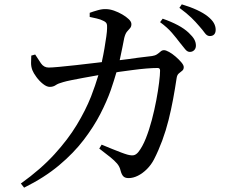

<svg xmlns="http://www.w3.org/2000/svg" viewBox="-20 -810 1040 884"><path d="M572 10Q556 10 548 2Q540 -6 535 -25Q531 -43 519 -57Q507 -71 487 -87Q467 -103 437 -126L448 -144Q472 -134 495.5 -124.5Q519 -115 537.5 -108Q556 -101 567 -98Q586 -93 596.5 -95.5Q607 -98 617 -110Q636 -134 651.5 -173Q667 -212 679 -257.5Q691 -303 699.5 -348Q708 -393 712.5 -429.5Q717 -466 717 -485Q717 -497 706 -497Q684 -497 653.5 -494.5Q623 -492 590 -487.5Q557 -483 527 -479Q521 -478 516 -477Q506 -442 490 -395Q472 -344 442 -285.5Q412 -227 365.5 -166Q319 -105 251.5 -48.5Q184 8 91 54L76 35Q168 -31 230.5 -99.5Q293 -168 333.5 -235Q374 -302 399 -365Q419 -417 433 -464Q427 -463 422 -462Q393 -457 363.5 -451.5Q334 -446 309 -441Q284 -436 271 -432Q248 -426 236.5 -418Q225 -410 209 -410Q195 -410 178 -423.5Q161 -437 147.5 -455.5Q134 -474 129 -487Q123 -503 123 -520Q123 -537 124 -554L142 -559Q155 -538 168.5 -518.5Q182 -499 204 -499Q218 -499 251 -502Q284 -505 329 -510Q374 -515 424 -521Q436 -522 449 -524Q449 -527 450 -531Q456 -558 461 -587.5Q466 -617 469.5 -642Q473 -667 473 -680Q474 -695 470.5 -702Q467 -709 456 -714Q443 -721 425 -725Q407 -729 393 -732V-751Q409 -757 430.5 -763Q452 -769 468 -768Q485 -768 505 -761Q525 -754 543 -743.5Q561 -733 573 -721.5Q585 -710 585 -699Q585 -687 578.5 -680Q572 -673 564.5 -664Q557 -655 552 -635Q549 -618 543.5 -592Q538 -566 532 -537Q531 -535 531 -533Q575 -538 614 -544Q655 -549 680 -552Q694 -554 703 -560Q712 -566 719 -572.5Q726 -579 735 -579Q744 -579 759 -570.5Q774 -562 789 -549Q804 -536 815 -523Q826 -510 826 -501Q826 -490 819 -484.5Q812 -479 803.5 -472Q795 -465 793 -449Q786 -402 777 -353.5Q768 -305 756 -257Q744 -209 727 -163Q710 -117 689 -76Q676 -51 656.5 -31.5Q637 -12 615 -1Q593 10 572 10ZM854 -571Q842 -571 832 -584Q822 -597 807 -615Q792 -635 771.5 -659Q751 -683 717 -708L729 -724Q769 -710 799 -694Q829 -678 849 -659Q867 -642 874.5 -628.5Q882 -615 882 -600Q882 -587 874 -579Q866 -571 854 -571ZM946 -644Q933 -644 923 -658Q913 -672 897 -690Q881 -709 861 -728.5Q841 -748 806 -774L817 -790Q857 -778 887 -764Q917 -750 936 -735Q956 -719 964.5 -704Q973 -689 973 -673Q973 -659 966 -651.5Q959 -644 946 -644Z"/></svg>

Font: Noto Serif HK ExtraLight Medium
Style: Regular
Weight: 500
Version: Version 2.002-H1;hotconv 1.1.0;makeotfexe 2.6.0